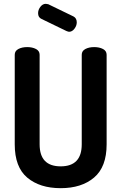

<svg xmlns="http://www.w3.org/2000/svg" viewBox="-20 -977 634 1003"><path d="M57 -223V-691Q57 -711 76 -721Q95 -731 122 -731Q149 -731 168 -721Q187 -711 187 -691V-223Q187 -108 297 -108Q407 -108 407 -223V-691Q407 -711 426 -721Q445 -731 472 -731Q499 -731 518 -721Q537 -711 537 -691V-223Q537 -105 471.5 -49.5Q406 6 297 6Q188 6 122.5 -49Q57 -104 57 -223ZM179 -908Q179 -926 191 -941.5Q203 -957 219 -957Q222 -957 232 -955L364 -891Q381 -882 381 -860Q381 -843 369 -827Q357 -811 341 -811Q337 -811 327 -815L197 -878Q179 -886 179 -908Z"/></svg>

Font: Terminal Dosis
Style: Bold
Weight: 700
Designer: EdgarTolentino, PabloImpallari, IginoMarini
Foundry: EdgarTolentino, PabloImpallari, IginoMarini
Version: Version 1.006